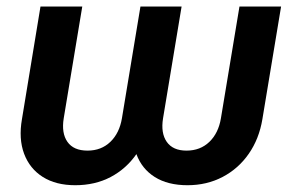

<svg xmlns="http://www.w3.org/2000/svg" viewBox="-20 -542 872 572"><path d="M204.1 9.8Q146.5 9.8 107.4 -14.9Q68.4 -39.6 51.8 -84Q35.2 -128.4 45.4 -187L100.6 -522.5H225.1L169.9 -189.9Q162.6 -145.5 180.9 -119.4Q199.2 -93.3 240.7 -93.3Q281.7 -93.3 308.8 -119.4Q335.9 -145.5 343.3 -189.9L398.4 -522.5H521L465.8 -189.9Q458.5 -145.5 476.8 -119.4Q495.1 -93.3 535.6 -93.3Q576.7 -93.3 603.8 -119.4Q630.9 -145.5 638.2 -189.9L693.4 -522.5H817.4L761.7 -187Q752 -128.4 721.2 -84Q690.4 -39.6 643.3 -14.9Q596.2 9.8 538.6 9.8Q480 9.8 441.2 -14.6Q402.3 -39.1 386.2 -83.3Q370.1 -127.4 379.4 -187H427.7Q417.5 -127.4 386.7 -83.3Q356 -39.1 309.6 -14.6Q263.2 9.8 204.1 9.8Z"/></svg>

Font: Inter 28pt SemiBold
Style: Italic
Weight: 600
Italic angle: -9.3988°
Designer: Rasmus Andersson
Foundry: rsms
Version: Version 4.001;git-66647c0bb